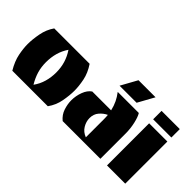

<svg xmlns="http://www.w3.org/2000/svg" viewBox="-50 -922 1289 1289"><g transform="rotate(45 594.5 -277.0)"><path d="M77 0Q43 -57 33 -108Q23 -159 23 -200Q23 -244 33.5 -300Q44 -356 75 -400H411Q446 -348 456.5 -295.5Q467 -243 467 -200Q467 -156 457 -101Q447 -46 414 0ZM244 -34Q270 -70 282 -112Q294 -154 294 -200Q294 -247 281.5 -288Q269 -329 244 -366Q219 -329 207.5 -288Q196 -247 196 -200Q196 -155 207.5 -115.5Q219 -76 244 -34Z M555 0Q522 -27 509.5 -65.5Q497 -104 497 -139Q497 -182 512 -222Q527 -262 555 -281H734Q726 -316 712 -345Q698 -374 679 -398V-400H878Q892 -378 902.5 -332.5Q913 -287 913 -240V0ZM742 -33V-205Q742 -216 741.5 -225.5Q741 -235 740 -244Q712 -231 690 -205.5Q668 -180 668 -142Q668 -109 686.5 -78Q705 -47 742 -33ZM883 -554 819 -438H657L721 -554Z M976 -438V-518H1149V-438ZM976 0V-400H1149V0Z"/></g></svg>

Font: Tac One
Style: Regular
Weight: 400
Designer: Oluseyi Olusanya, David Udoh, Eyiyemi Adegbite, Mirko Velimirović
Version: Version 1.003; ttfautohint (v1.8.4.7-5d5b)